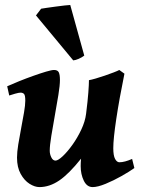

<svg xmlns="http://www.w3.org/2000/svg" viewBox="-20 -742 581 782"><path d="M308.6 -65.4Q308.6 -79.1 310.1 -95.7Q260.7 -33.7 221.2 -6.8Q181.6 20 140.6 20Q121.6 20 100.3 6.6Q79.1 -6.8 64.2 -33.7Q49.3 -60.5 49.3 -100.1Q49.3 -122.1 54.4 -153.8Q59.6 -185.5 66.2 -220Q72.8 -254.4 77.9 -284.2Q83 -314 83 -332Q83 -354.5 77.6 -359.6Q72.3 -364.7 63.5 -364.7Q57.1 -364.7 41.5 -360.4Q25.9 -356 17.6 -353L9.3 -390.6Q29.8 -399.9 58.3 -411.4Q86.9 -422.9 115.7 -433.1Q144.5 -443.4 167.5 -450.2Q190.4 -457 200.2 -457Q214.4 -457 219.2 -447.8Q224.1 -438.5 224.1 -416Q224.1 -394.5 217.8 -355.5Q211.4 -316.4 203.4 -272Q195.3 -227.5 189 -188.5Q182.6 -149.4 182.6 -127.9Q182.6 -114.3 189 -101.1Q195.3 -87.9 206.1 -87.9Q216.3 -87.9 235.4 -105.7Q254.4 -123.5 274.9 -152.1Q295.4 -180.7 311 -213.9Q326.7 -247.1 330.6 -278.3Q337.4 -332 339.8 -365.7Q342.3 -399.4 342.3 -415.5Q351.6 -417 369.4 -422.1Q387.2 -427.2 407.2 -434.1Q427.2 -440.9 443.6 -447.3Q460 -453.6 465.8 -457L486.8 -441.9Q465.8 -338.9 453.6 -257.8Q441.4 -176.8 441.4 -138.2Q441.4 -108.4 448.7 -94.7Q456.1 -81.1 466.3 -81.1Q487.3 -81.1 518.1 -94.7L527.3 -57.6Q507.8 -43.5 475.3 -25.1Q442.9 -6.8 410.4 6.6Q377.9 20 357.4 20Q334 20 321.3 -6.1Q308.6 -32.2 308.6 -65.4ZM323.2 -515.6Q314 -508.3 300.5 -502.4Q287.1 -496.6 278.3 -496.1L126.5 -679.2L147.5 -706.5Q153.3 -707.5 169.9 -710Q186.5 -712.4 206.5 -715.1Q226.6 -717.8 243.2 -719.7Q259.8 -721.7 266.1 -721.7Z"/></svg>

Font: Gentium Book Plus
Style: Bold Italic
Weight: 700
Italic angle: -8°
Designer: Victor Gaultney, Annie Olsen, Iska Routamaa, Becca Hirsbrunner
Foundry: SIL International
Version: Version 6.101